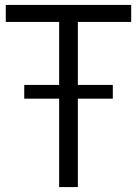

<svg xmlns="http://www.w3.org/2000/svg" viewBox="-20 -760 557 780"><path d="M78.5 -359.2V-415H438.3V-359.2ZM220.3 0V-670.9H3.5V-740H513V-670.9H296.3V0Z"/></svg>

Font: Encode Sans Condensed Thin
Style: Regular
Weight: 100
Width: 3
Designer: Multiple Designers
Foundry: Impallari Type
Version: Version 3.002